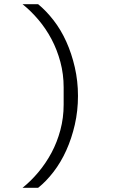

<svg xmlns="http://www.w3.org/2000/svg" viewBox="-20 -757 568 911"><path d="M350 -302Q350 -231 335 -165.5Q320 -100 294.5 -43.5Q269 13 234 58.5Q199 104 161 134H87Q127 102 162.5 59.5Q198 17 224.5 -32.5Q251 -82 266.5 -140Q282 -198 282 -260V-343Q282 -405 266.5 -463Q251 -521 224.5 -571Q198 -621 162.5 -663Q127 -705 87 -737H161Q199 -706 234 -661Q269 -616 294.5 -559.5Q320 -503 335 -437.5Q350 -372 350 -302Z"/></svg>

Font: PlemolJP
Style: Regular
Weight: 400
Monospace: yes
Version: v2.0.4; ttfautohint (v1.8.4.7-5d5b-dirty) -l 6 -r 45 -G 200 